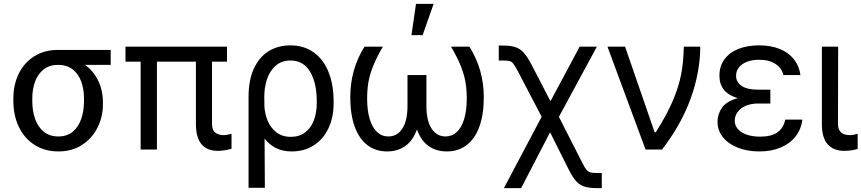

<svg xmlns="http://www.w3.org/2000/svg" viewBox="-20 -771 4442 990"><path d="M279.3 -513.7H550.8V-436.5H418Q461.9 -405.3 486.3 -355Q510.7 -304.7 510.7 -242.2V-232.4Q510.7 -168.9 482.9 -113.3Q455.1 -57.6 403.1 -23.9Q351.1 9.8 281.2 9.8Q210.4 9.8 157.7 -24.2Q105 -58.1 76.9 -117.4Q48.8 -176.8 48.8 -251V-262.7Q48.8 -334 76.7 -391.1Q104.5 -448.2 157 -481Q209.5 -513.7 279.3 -513.7ZM281.2 -67.4Q325.7 -67.4 355.2 -92Q384.8 -116.7 398.9 -158.2Q413.1 -199.7 413.1 -251V-262.7Q413.1 -311 398.9 -350.3Q384.8 -389.6 354.7 -413.1Q324.7 -436.5 279.3 -436.5Q234.9 -436.5 205.1 -413.1Q175.3 -389.6 160.9 -350.3Q146.5 -311 146.5 -262.7V-251Q146.5 -199.7 160.9 -158.2Q175.3 -116.7 205.6 -92Q235.8 -67.4 281.2 -67.4Z M1150.4 -453.1H1073.2V-132.8Q1073.2 -99.6 1090.3 -86.9Q1107.4 -74.2 1132.8 -74.2Q1143.1 -74.2 1154.8 -76.7Q1166.5 -79.1 1173.8 -81.1V-3.9Q1136.2 6.8 1103.5 6.8Q990.2 6.8 990.2 -131.8V-453.1H789.1V0H705.1V-453.1H627V-530.3H1150.4Z M1477.5 -537.1Q1546.9 -537.1 1597.2 -501.2Q1647.5 -465.3 1673.8 -400.1Q1700.2 -335 1700.2 -248V-238.3Q1700.2 -166 1673.8 -109.9Q1647.5 -53.7 1598.6 -22Q1549.8 9.8 1484.4 9.8Q1438 9.8 1403.8 -7.1Q1369.6 -23.9 1344.2 -56.6L1345.7 197.3H1261.7V-272.5Q1261.7 -358.9 1289.6 -418.5Q1317.4 -478 1366 -507.6Q1414.6 -537.1 1477.5 -537.1ZM1343.3 -223.1Q1345.2 -186 1359.6 -149.9Q1374 -113.8 1404.1 -89.6Q1434.1 -65.4 1479.5 -65.4Q1523.4 -65.4 1553.7 -88.6Q1584 -111.8 1598.6 -151.1Q1613.3 -190.4 1613.3 -238.3V-248Q1613.3 -342.8 1579.1 -400.9Q1544.9 -459 1477.5 -459Q1431.6 -459 1401.4 -432.1Q1371.1 -405.3 1356.9 -363Q1342.8 -320.8 1342.8 -273.4Z M1873 -262.7Q1873 -201.7 1886.2 -157.7Q1899.4 -113.8 1924.1 -90.6Q1948.7 -67.4 1982.4 -67.4Q2028.3 -67.4 2054.7 -108.2Q2081.1 -148.9 2081.1 -224.6V-383.8H2178.7V-224.6Q2178.7 -148.9 2205.3 -108.2Q2231.9 -67.4 2277.3 -67.4Q2311 -67.4 2335.7 -90.6Q2360.4 -113.8 2373.5 -157.7Q2386.7 -201.7 2386.7 -262.7Q2386.7 -308.6 2380.1 -347.4Q2373.5 -386.2 2356 -430.4Q2338.4 -474.6 2305.7 -530.3H2400.4Q2474.6 -412.6 2474.6 -269.5Q2474.6 -181.6 2452.1 -118.9Q2429.7 -56.2 2386.7 -23.2Q2343.8 9.8 2284.2 9.8Q2227.5 9.8 2188.2 -19.3Q2148.9 -48.3 2129.9 -104Q2110.8 -48.3 2071.5 -19.3Q2032.2 9.8 1975.6 9.8Q1916.5 9.8 1873.8 -23.2Q1831.1 -56.2 1808.6 -118.9Q1786.1 -181.6 1786.1 -269.5Q1786.1 -414.1 1859.4 -530.3H1954.1Q1921.4 -474.6 1903.8 -430.2Q1886.2 -385.7 1879.6 -346.9Q1873 -308.1 1873 -262.7ZM2125 -751H2215.8L2159.2 -589.8H2101.6Z M2772.9 -168.9 2651.4 -401.4Q2635.3 -431.6 2627.2 -442.1Q2619.1 -452.6 2608.6 -455.8Q2598.1 -459 2572.3 -459H2551.8V-536.1H2572.3Q2612.8 -536.1 2637.2 -528.1Q2661.6 -520 2680.4 -499.5Q2699.2 -479 2720.7 -437.5L2818.4 -249L2968.8 -530.3H3057.6L2861.8 -168.5L2983.4 70.3Q2995.6 94.7 3004.6 105Q3013.7 115.2 3025.4 118.2Q3037.1 121.1 3062.5 121.1H3083V199.2H3062.5Q3021 199.2 2996.1 191.9Q2971.2 184.6 2952.6 165Q2934.1 145.5 2914.1 106.4L2816.4 -88.9L2667 199.2H2578.1Z M3112.3 -530.3H3203.1L3355.5 -88.9H3361.3Q3418.5 -179.2 3449.2 -251.5Q3480 -323.7 3492.2 -387.9Q3504.4 -452.1 3505.9 -530.3H3590.8Q3589.8 -395.5 3540.3 -260.5Q3490.7 -125.5 3393.6 0H3308.6Z M3784.2 -265.1Q3689.5 -292 3689.5 -380.9Q3689.5 -429.2 3715.1 -464.6Q3740.7 -500 3786.9 -518.6Q3833 -537.1 3893.6 -537.1Q3954.1 -537.1 3999.8 -518.8Q4045.4 -500.5 4073 -466.1Q4100.6 -431.6 4107.4 -383.8H4019.5Q4011.2 -419.9 3978.3 -441.4Q3945.3 -462.9 3893.6 -462.9Q3857.9 -462.9 3831.3 -452.4Q3804.7 -441.9 3790 -423.3Q3775.4 -404.8 3775.4 -380.9Q3775.4 -347.2 3804.2 -327.9Q3833 -308.6 3888.7 -308.6H3952.1V-237.3H3888.7Q3853 -237.3 3825.7 -225.6Q3798.3 -213.9 3783.4 -193.6Q3768.6 -173.3 3768.6 -148.4Q3768.6 -124 3784.7 -105.5Q3800.8 -86.9 3830.6 -76.7Q3860.4 -66.4 3899.4 -66.4Q3956.5 -66.4 3987.8 -87.9Q4019 -109.4 4029.3 -154.3H4117.2Q4111.3 -105 4082.5 -67.9Q4053.7 -30.8 4005.6 -10.5Q3957.5 9.8 3895.5 9.8Q3834 9.8 3784.7 -9.5Q3735.4 -28.8 3707.5 -63.7Q3679.7 -98.6 3679.7 -143.6Q3679.7 -183.1 3703.4 -216.3Q3727.1 -249.5 3784.2 -265.1Z M4301.8 -530.3 4300.8 -132.8Q4300.8 -74.2 4362.3 -74.2Q4378.4 -74.2 4402.3 -81.1V-2.9Q4386.2 1.5 4370.1 4.2Q4354 6.8 4332 6.8Q4279.3 6.8 4248.5 -26.1Q4217.8 -59.1 4217.8 -131.8V-530.3Z"/></svg>

Font: Pretendard
Style: Regular
Weight: 400
Designer: Base glyphs from Inter by Rasmus Andersson; Hangeul glyphs from Noto Sans CJK(Source Han Sans) by Jang Soo-young and Kan
Foundry: Kil Hyung-jin
Version: Version 1.309